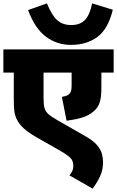

<svg xmlns="http://www.w3.org/2000/svg" viewBox="-20 -916 696 1142"><path d="M656 -484H583V-392Q583 -337 572.5 -305.5Q562 -274 535 -252Q509 -230 472.5 -218Q436 -206 376 -198L348 -340Q368 -343 377.5 -347.5Q387 -352 392 -357Q399 -364 402.5 -374.5Q406 -385 406 -410V-484H239V-334Q239 -297 244 -276Q249 -255 266 -239Q283 -223 320 -202L486 -107Q534 -80 556.5 -53.5Q579 -27 586 -1.5Q593 24 593 49Q593 95 575 133Q557 171 531 206L393 127Q401 118 408.5 104Q416 90 416 71Q416 53 410 39.5Q404 26 385.5 11.5Q367 -3 330 -24L198 -99Q148 -128 120 -153.5Q92 -179 78 -210Q68 -232 65 -257.5Q62 -283 62 -332V-484H0V-622H656ZM651 -858Q623 -743 559 -696Q495 -649 402 -649Q319 -649 253.5 -697.5Q188 -746 147 -856L259 -896Q289 -823 321.5 -795Q354 -767 403 -767Q458 -767 486.5 -798.5Q515 -830 528 -896Z"/></svg>

Font: Noto Sans Devanagari UI Black
Style: Regular
Weight: 900
Designer: Jelle Bosma - Monotype Design Team
Foundry: Monotype Imaging Inc.
Version: Version 2.003; ttfautohint (v1.8.4.7-5d5b)